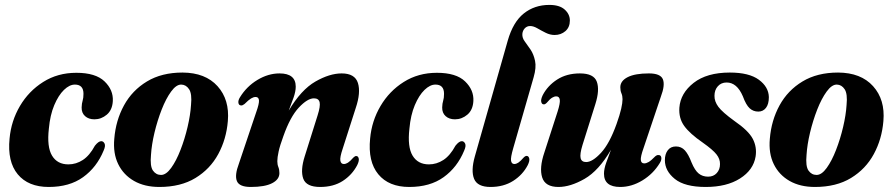

<svg xmlns="http://www.w3.org/2000/svg" viewBox="-20 -752 3634 782"><path d="M285 -407.5Q263 -407.5 240.5 -385.8Q218 -364 201 -323.8Q184 -283.5 179 -228Q170.5 -153.5 192 -118Q213.5 -82.5 258.5 -82.5Q290 -82.5 317.5 -100.5Q345 -118.5 366.5 -158.5Q381.5 -177.5 393 -177Q401.5 -176.5 406 -167Q410.5 -157.5 402 -138.5Q374 -70.5 318.5 -30.5Q263 9.5 178.5 9.5Q95 9.5 52.2 -42.2Q9.5 -94 19 -188Q25.5 -259.5 61.2 -320.2Q97 -381 156 -418.2Q215 -455.5 291 -455.5Q369.5 -455.5 405.8 -420.5Q442 -385.5 439.5 -340.5Q437.5 -304 415 -285Q392.5 -266 364.5 -266Q341 -266 326.5 -279Q312 -292 312.5 -314.5Q313 -331 316.5 -341.8Q320 -352.5 320 -370Q320 -407.5 285 -407.5Z M723.5 -456.5Q816.5 -456 866 -401Q915.5 -346 908 -259Q902 -185.5 869 -124.5Q836 -63.5 776 -27Q716 9.5 629 9.5Q569 9.5 526 -15Q483 -39.5 461.5 -83.5Q440 -127.5 445.5 -187Q451.5 -261.5 485 -322.8Q518.5 -384 578.5 -420.2Q638.5 -456.5 723.5 -456.5ZM636 -39.5Q656.5 -39.5 677.2 -68.2Q698 -97 715.2 -141.5Q732.5 -186 744 -235Q755.5 -284 758 -324.5Q762.5 -370 750.2 -388.5Q738 -407 718.5 -407.5Q698 -408 677 -379.2Q656 -350.5 638.5 -305.8Q621 -261 609.2 -211.8Q597.5 -162.5 595 -121.5Q590.5 -75 603 -57.2Q615.5 -39.5 636 -39.5Z M962 -322.5Q952.5 -323 951 -333.2Q949.5 -343.5 957.5 -356Q984.5 -400 1028.5 -426.5Q1072.5 -453 1118.5 -453Q1184.5 -453 1184.5 -399Q1184.5 -379.5 1175.5 -354Q1166.5 -328.5 1156 -301.5Q1206.5 -386.5 1264.5 -419.8Q1322.5 -453 1371.5 -453Q1425.5 -453 1437.8 -414Q1450 -375 1429 -312.5L1375.5 -145.5Q1364 -111.5 1366.2 -97.8Q1368.5 -84 1380.5 -84Q1388.5 -84 1397.2 -89.5Q1406 -95 1419 -110Q1426 -117 1431 -116.5Q1438.5 -116.5 1441 -106.8Q1443.5 -97 1435 -79.5Q1414 -39.5 1376 -15Q1338 9.5 1284 9.5Q1227.5 9.5 1215.2 -24.2Q1203 -58 1221 -115L1273.5 -282Q1285.5 -319.5 1281.8 -335.5Q1278 -351.5 1258.5 -351.5Q1232.5 -351.5 1197.2 -314Q1162 -276.5 1134 -197Q1120 -159 1114.8 -134.8Q1109.5 -110.5 1109.5 -95.5Q1109.5 -82 1113.8 -71.5Q1118 -61 1118 -47Q1118 -21 1088.2 -5.8Q1058.5 9.5 1001.5 9.5Q955 9.5 945 -14.2Q935 -38 953 -85.5L1023.5 -295Q1036 -330 1034.8 -343.5Q1033.5 -357 1021 -357Q1012.5 -357 1002.5 -351Q992.5 -345 976 -328.5Q968 -322 962 -322.5Z M1753.5 -407.5Q1731.5 -407.5 1709 -385.8Q1686.5 -364 1669.5 -323.8Q1652.5 -283.5 1647.5 -228Q1639 -153.5 1660.5 -118Q1682 -82.5 1727 -82.5Q1758.5 -82.5 1786 -100.5Q1813.5 -118.5 1835 -158.5Q1850 -177.5 1861.5 -177Q1870 -176.5 1874.5 -167Q1879 -157.5 1870.5 -138.5Q1842.5 -70.5 1787 -30.5Q1731.5 9.5 1647 9.5Q1563.5 9.5 1520.8 -42.2Q1478 -94 1487.5 -188Q1494 -259.5 1529.8 -320.2Q1565.5 -381 1624.5 -418.2Q1683.5 -455.5 1759.5 -455.5Q1838 -455.5 1874.2 -420.5Q1910.5 -385.5 1908 -340.5Q1906 -304 1883.5 -285Q1861 -266 1833 -266Q1809.5 -266 1795 -279Q1780.5 -292 1781 -314.5Q1781.5 -331 1785 -341.8Q1788.5 -352.5 1788.5 -370Q1788.5 -407.5 1753.5 -407.5Z M2217.5 -732Q2259 -732 2280 -713Q2301 -694 2301 -668.5Q2301 -641 2282.8 -625.2Q2264.5 -609.5 2239 -609.5Q2220.5 -609.5 2202.5 -618.5Q2184.5 -627.5 2168.5 -636.8Q2152.5 -646 2139.5 -646Q2126 -646 2117.2 -636.5Q2108.5 -627 2107.5 -613.5Q2106.5 -597.5 2117.5 -583Q2128.5 -568.5 2141 -549.8Q2153.5 -531 2159.2 -504.2Q2165 -477.5 2153.5 -437.5L2070.5 -149Q2059 -109.5 2061.5 -96.8Q2064 -84 2075 -84Q2082.5 -84 2091 -89.5Q2099.5 -95 2112 -109.5Q2119.5 -117.5 2125.5 -117Q2133 -116.5 2135.5 -106.8Q2138 -97 2129.5 -79.5Q2109 -40 2070 -15.2Q2031 9.5 1978 9.5Q1924.5 9.5 1911 -23.5Q1897.5 -56.5 1914 -115L2048 -586.5Q2069.5 -662 2113.2 -697Q2157 -732 2217.5 -732Z M2662.5 -120.5Q2672 -120.5 2673.5 -110.2Q2675 -100 2667 -87.5Q2640.5 -44 2596.5 -17.2Q2552.5 9.5 2506 9.5Q2440 9.5 2440 -44.5Q2440 -64 2449 -89.2Q2458 -114.5 2468.5 -142Q2418.5 -56.5 2360.8 -23.5Q2303 9.5 2254.5 9.5Q2200.5 9.5 2188.2 -29.5Q2176 -68.5 2197 -130.5L2251 -297.5Q2262 -332 2260 -345.8Q2258 -359.5 2245.5 -359.5Q2237.5 -359.5 2228.5 -354Q2219.5 -348.5 2207 -333.5Q2199.5 -326 2194.5 -327Q2187 -327 2184.5 -336.8Q2182 -346.5 2190.5 -364.5Q2210.5 -403 2249.2 -428Q2288 -453 2342 -453Q2398.5 -453 2410.8 -419.2Q2423 -385.5 2405 -328.5L2352.5 -161.5Q2341 -124 2344.8 -108Q2348.5 -92 2367.5 -92Q2393 -92 2427.8 -129.5Q2462.5 -167 2491 -246.5Q2504.5 -284.5 2510 -308.8Q2515.5 -333 2515.5 -348Q2515.5 -361.5 2511 -372Q2506.5 -382.5 2506.5 -396.5Q2506.5 -422.5 2536.5 -437.8Q2566.5 -453 2623 -453Q2670 -453 2679.8 -429.2Q2689.5 -405.5 2671.5 -358L2601 -148.5Q2588.5 -113.5 2590 -100Q2591.5 -86.5 2604 -86.5Q2612 -86.5 2622 -92.2Q2632 -98 2649 -115.5Q2656.5 -121.5 2662.5 -120.5Z M2864 -32.5Q2886 -32.5 2899.2 -47Q2912.5 -61.5 2912.5 -83.5Q2913 -104.5 2898.2 -123.2Q2883.5 -142 2842.5 -171Q2789.5 -207.5 2766.8 -239Q2744 -270.5 2747 -313.5Q2751.5 -372.5 2805.2 -414.5Q2859 -456.5 2952.5 -456.5Q3031 -456.5 3070.8 -427.2Q3110.5 -398 3111.5 -356.5Q3111.5 -328 3099.8 -312.8Q3088 -297.5 3068.5 -297.5Q3048 -297.5 3033.2 -311Q3018.5 -324.5 3005.5 -360Q2981.5 -416 2939.5 -416Q2917.5 -416 2903.8 -400.8Q2890 -385.5 2890 -362Q2889.5 -339 2905.8 -317Q2922 -295 2971 -259.5Q3028.5 -220 3046 -186.5Q3063.5 -153 3057.5 -114.5Q3048.5 -59.5 2994 -25Q2939.5 9.5 2854.5 9.5Q2769 9.5 2728.5 -23.2Q2688 -56 2688 -99.5Q2688 -124.5 2699.8 -140Q2711.5 -155.5 2733 -155.5Q2755 -155.5 2769.5 -139.5Q2784 -123.5 2796.5 -90.5Q2810 -58 2825.8 -45.2Q2841.5 -32.5 2864 -32.5Z M3393.5 -456.5Q3486.5 -456 3536 -401Q3585.5 -346 3578 -259Q3572 -185.5 3539 -124.5Q3506 -63.5 3446 -27Q3386 9.5 3299 9.5Q3239 9.5 3196 -15Q3153 -39.5 3131.5 -83.5Q3110 -127.5 3115.5 -187Q3121.5 -261.5 3155 -322.8Q3188.5 -384 3248.5 -420.2Q3308.5 -456.5 3393.5 -456.5ZM3306 -39.5Q3326.5 -39.5 3347.2 -68.2Q3368 -97 3385.2 -141.5Q3402.5 -186 3414 -235Q3425.5 -284 3428 -324.5Q3432.5 -370 3420.2 -388.5Q3408 -407 3388.5 -407.5Q3368 -408 3347 -379.2Q3326 -350.5 3308.5 -305.8Q3291 -261 3279.2 -211.8Q3267.5 -162.5 3265 -121.5Q3260.5 -75 3273 -57.2Q3285.5 -39.5 3306 -39.5Z"/></svg>

Font: Fraunces 144pt Soft
Style: Bold Italic
Weight: 700
Italic angle: -16°
Version: Version 1.000;[b76b70a41]